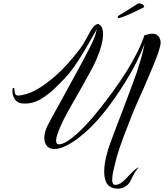

<svg xmlns="http://www.w3.org/2000/svg" viewBox="-20 -859 988 1157"><path d="M689 278Q664 278 642 265Q623 252 615.5 228.5Q608 205 608 176Q608 132 620 84Q632 36 644 5Q657 -32 678 -86.5Q699 -141 722.5 -202.5Q746 -264 767.5 -322.5Q789 -381 805 -425Q817 -461 831 -509.5Q845 -558 851 -596Q833 -545 804 -487Q775 -429 739 -371Q703 -312 663.5 -256.5Q624 -201 585 -155Q558 -123 522 -87.5Q486 -52 445.5 -22Q405 8 366 25Q350 32 335 35.5Q320 39 308 39Q278 39 262.5 20.5Q247 2 247 -28Q247 -58 264 -97Q273 -115 293 -152Q313 -189 339 -235L444 -427Q487 -505 521.5 -572.5Q556 -640 563 -682Q551 -662 535 -633.5Q519 -605 502 -576Q485 -547 472 -526Q448 -487 423 -451.5Q398 -416 371 -388Q342 -357 304 -321Q266 -285 222.5 -260Q179 -235 133 -235Q91 -233 73 -256.5Q55 -280 55 -306V-314Q55 -327 60 -329Q61 -329 63 -329Q67 -329 67 -321Q67 -310 70.5 -296.5Q74 -283 90 -283Q103 -283 135 -291.5Q167 -300 206 -322Q254 -349 319 -406Q384 -463 463 -566Q482 -592 497.5 -621.5Q513 -651 527 -675Q541 -699 555 -708Q572 -719 578 -711Q591 -704 596 -688.5Q601 -673 601 -653Q601 -623 590.5 -584Q580 -545 562.5 -504Q545 -463 524 -427Q505 -391 481 -348.5Q457 -306 433.5 -265Q410 -224 391.5 -191Q373 -158 365 -141Q355 -121 344 -96Q333 -71 325.5 -48.5Q318 -26 318 -11Q318 11 337 11Q346 11 365 3Q391 -9 421 -33.5Q451 -58 481 -88.5Q511 -119 537 -149.5Q563 -180 580 -202Q621 -253 662.5 -310.5Q704 -368 741 -426Q777 -484 805.5 -540.5Q834 -597 850 -646Q861 -650 873.5 -653Q886 -656 898 -656Q915 -656 925 -649Q948 -633 948 -602Q948 -586 936 -548Q925 -516 909 -476.5Q893 -437 874 -393L836 -305Q825 -282 813 -254.5Q801 -227 790.5 -202.5Q780 -178 774 -162Q765 -138 751.5 -104.5Q738 -71 724.5 -34.5Q711 2 700 34.5Q689 67 683 89Q680 103 673.5 127Q667 151 661.5 177.5Q656 204 656 224Q656 255 675 255Q697 255 718.5 236.5Q740 218 762 193.5Q784 169 807 153Q811 149 812.5 150.5Q814 152 810 156Q804 162 795 177Q786 192 778 207.5Q770 223 766 231Q756 253 734.5 265.5Q713 278 689 278ZM696 -750Q688 -750 690 -759Q691 -760 692 -762Q693 -764 695 -765Q710 -774 731 -787Q752 -800 771.5 -812Q791 -824 798 -829Q804 -834 811 -837Q818 -840 825 -838Q839 -835 844.5 -827.5Q850 -820 849 -817Q848 -815 831.5 -807Q815 -799 793.5 -789Q772 -779 755 -771Q749 -768 735.5 -763Q722 -758 710.5 -754Q699 -750 696 -750Z"/></svg>

Font: Birthstone Bounce
Style: Regular
Weight: 400
Designer: Robert E. Leuschke
Foundry: Rob Leuschke
Version: Version 1.010; ttfautohint (v1.8.3)